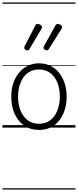

<svg xmlns="http://www.w3.org/2000/svg" viewBox="-20 -1030 629 1550"><path d="M295 19Q227 19 176.5 -15.5Q126 -50 98.5 -110.5Q71 -171 71 -250Q71 -310 87.5 -359Q104 -408 134.5 -444Q165 -480 205.5 -499.5Q246 -519 295 -519Q361 -519 411 -485Q461 -451 489.5 -390Q518 -329 518 -250Q518 -202 507.5 -161Q497 -120 478 -87Q459 -54 432 -30Q405 -6 370.5 6.5Q336 19 295 19ZM295 -31Q334 -31 365 -46.5Q396 -62 417.5 -91.5Q439 -121 451 -161.5Q463 -202 463 -250Q463 -315 442.5 -364.5Q422 -414 384.5 -441.5Q347 -469 295 -469Q256 -469 224.5 -453.5Q193 -438 171.5 -409Q150 -380 138 -339.5Q126 -299 126 -250Q126 -185 146.5 -135.5Q167 -86 204.5 -58.5Q242 -31 295 -31ZM204 -623Q195 -623 185.5 -629Q176 -635 176 -643Q176 -646 176.5 -648.5Q177 -651 179 -657L265 -824Q268 -830 272 -833.5Q276 -837 283 -837Q289 -837 297.5 -833.5Q306 -830 312.5 -824.5Q319 -819 319 -812Q319 -808 318 -804.5Q317 -801 314 -796L218 -634Q215 -629 211.5 -626Q208 -623 204 -623ZM360 -623Q351 -623 341.5 -629Q332 -635 332 -643Q332 -646 332.5 -648.5Q333 -651 335 -657L427 -824Q431 -830 434.5 -833.5Q438 -837 445 -837Q452 -837 460.5 -833.5Q469 -830 475 -824.5Q481 -819 481 -812Q481 -808 480 -804.5Q479 -801 476 -796L374 -634Q370 -629 367 -626Q364 -623 360 -623ZM0 490H589V500H0ZM0 -20H589V0H0ZM0 -505H589V-500H0ZM0 -1010H589V-1000H0Z"/></svg>

Font: Playwrite ES Deco Guides
Style: Regular
Weight: 400
Designer: Veronika Burian, José Scaglione
Foundry: TypeTogether
Version: Version 1.003